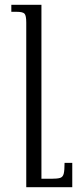

<svg xmlns="http://www.w3.org/2000/svg" viewBox="-20 -512 320 797"><path d="M280 164V265H89V-418Q89 -447 82 -455Q75 -463 49 -463H27V-492H152V230H194Q218 230 229.5 226.5Q241 223 244.5 209Q248 195 248 164Z"/></svg>

Font: Noto Serif Armenian Light
Style: Regular
Weight: 300
Version: Version 2.007